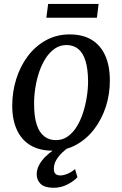

<svg xmlns="http://www.w3.org/2000/svg" viewBox="-20 -740 608 957"><path d="M327 -568.5Q392 -568.5 436.5 -541.8Q481 -515 504.2 -463.8Q527.5 -412.5 527.5 -339.5Q528 -272 507.8 -209Q487.5 -146 449.8 -96.5Q412 -47 359.2 -18Q306.5 11 241.5 11Q178 11 133.2 -15Q88.5 -41 64.8 -91.5Q41 -142 41 -213.5Q41 -282.5 61 -346.2Q81 -410 118.5 -460Q156 -510 209 -539.2Q262 -568.5 327 -568.5ZM311.5 -515.5Q278.5 -515.5 252.5 -497.2Q226.5 -479 207 -448.5Q187.5 -418 174.8 -379.8Q162 -341.5 155.8 -300.2Q149.5 -259 150 -220.5Q150 -159.5 162.8 -119.8Q175.5 -80 200 -60.8Q224.5 -41.5 259 -41.5Q291.5 -41.5 317.2 -59.5Q343 -77.5 362 -108Q381 -138.5 393.5 -176.8Q406 -215 412.5 -256Q419 -297 419 -335.5Q418.5 -396.5 406.2 -436.2Q394 -476 370.2 -495.8Q346.5 -515.5 311.5 -515.5ZM244.5 196Q200.5 195 181.8 175.8Q163 156.5 163 129Q163 105.5 174.2 83.8Q185.5 62 204.5 42.8Q223.5 23.5 247 7.5Q270.5 -8.5 294.5 -20.5L317.5 -34L335.5 -16.5Q311.5 0.5 291.8 19Q272 37.5 260.2 58Q248.5 78.5 248.5 100.5Q248 118 256.2 126.2Q264.5 134.5 281 134.5Q296.5 134.5 317 126Q337.5 117.5 354 102.5L366 143Q349.5 162 316.5 179.2Q283.5 196.5 244.5 196ZM220 -720.5H471.5L463 -651.5H211Z"/></svg>

Font: Merriweather Light 18pt
Style: Italic
Weight: 400
Italic angle: -7.8°
Version: Version 2.101